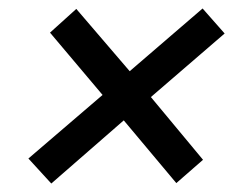

<svg xmlns="http://www.w3.org/2000/svg" viewBox="-20 -574 584 453"><path d="M101 -141 47 -200 222 -350 98 -497 160 -553 286 -406 458 -554 510 -495 336 -345 459 -197 396 -142 272 -290Z"/></svg>

Font: MuseoModerno
Style: Italic
Weight: 400
Italic angle: -9°
Designer: Pablo Cosgaya, Héctor Gatti, Marcela Romero, and the Authors of The MuseoModerno Project.
Foundry: Omnibus-Type Team
Version: Version 1.003